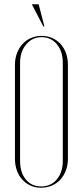

<svg xmlns="http://www.w3.org/2000/svg" viewBox="-20 -873 388 899"><path d="M50 -569Q50 -599 59.5 -624Q69 -649 85.5 -667Q102 -685 125 -695Q148 -705 175 -705Q202 -705 224.5 -695Q247 -685 263.5 -667Q280 -649 289 -624Q298 -599 298 -569V-130Q298 -100 288.5 -75Q279 -50 262.5 -32Q246 -14 222.5 -4Q199 6 172 6Q145 6 123 -4Q101 -14 84.5 -32Q68 -50 59 -75Q50 -100 50 -130ZM74 -120Q74 -65 101 -32.5Q128 0 173 0Q218 0 246 -33Q274 -66 274 -120V-579Q274 -632 246.5 -665.5Q219 -699 175 -699Q131 -699 102.5 -665Q74 -631 74 -579ZM183 -749 129 -853H161L188 -749Z"/></svg>

Font: Moniqa Thin Display
Style: Regular
Weight: 100
Designer: Rajesh Rajput
Foundry: Rajesh Rajput
Version: Version 1.000